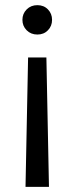

<svg xmlns="http://www.w3.org/2000/svg" viewBox="-20 -534 289 745"><path d="M89 -311H160L170 191H79ZM125 -514Q150 -514 166 -497.5Q182 -481 182 -457Q182 -433 166 -416.5Q150 -400 125 -400Q100 -400 83.5 -416.5Q67 -433 67 -457Q67 -481 83.5 -497.5Q100 -514 125 -514Z"/></svg>

Font: DM Sans 16pt
Style: Regular
Weight: 400
Version: Version 4.004;gftools[0.9.30]